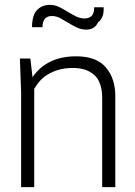

<svg xmlns="http://www.w3.org/2000/svg" viewBox="-20 -771 555 791"><path d="M455 0H401V-366Q401 -432 369 -461.5Q337 -491 281 -491Q248 -491 222 -483.5Q196 -476 176.5 -464Q157 -452 143.5 -436.5Q130 -421 121 -405V0H67V-390L62 -530H105L114 -453Q173 -539 294 -539Q377 -539 416 -493.5Q455 -448 455 -375ZM336 -649Q315 -649 297 -657.5Q279 -666 262 -676.5Q245 -687 228.5 -696Q212 -705 194 -705Q155 -705 155 -659H112Q112 -708 132.5 -729.5Q153 -751 186 -751Q206 -751 224 -742Q242 -733 259 -722.5Q276 -712 293 -703.5Q310 -695 329 -695Q346 -695 357 -705Q368 -715 368 -741H407Q408 -716 401.5 -701.5Q395 -687 384 -679Q370 -649 336 -649Z"/></svg>

Font: Tanohe Sans Light
Style: Regular
Weight: 300
Designer: Village Type and Design LLC & Cristiano Sobral
Foundry: Cooper Hewitt Smithsonian Design Museum
Version: Version 1.00;September 29, 2021;FontCreator 13.0.0.2655 64-b